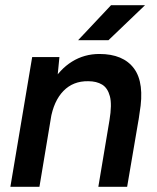

<svg xmlns="http://www.w3.org/2000/svg" viewBox="-20 -720 604 740"><path d="M20 0 104 -500H209L200 -408L132 0ZM359 0 402 -257 516 -270 470 0ZM402 -257Q412 -317 403.5 -349Q395 -381 373.5 -394Q352 -407 320 -407Q262 -408 224.5 -369.5Q187 -331 175 -260L132 -262Q146 -342 178 -397.5Q210 -453 257.5 -482.5Q305 -512 363 -512Q455 -512 496.5 -456Q538 -400 518 -285L514 -257ZM281 -565 408 -700H539L398 -565Z"/></svg>

Font: Figtree SemiBold
Style: Italic
Weight: 600
Italic angle: -9.5°
Foundry: Erik Kennedy
Version: Version 2.001;gftools[0.9.30]